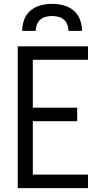

<svg xmlns="http://www.w3.org/2000/svg" viewBox="-20 -975 540 995"><path d="M72 0V-735H436V-665H150V-417H380V-347H150V-70H436V0ZM95 -815Q95 -845 105.5 -873.5Q116 -902 139 -921Q162 -940 191 -947.5Q220 -955 250 -955Q280 -955 309 -947.5Q338 -940 361 -921Q384 -902 394.5 -873.5Q405 -845 405 -815H335Q335 -831 329 -847Q323 -863 311 -873.5Q299 -884 282.5 -888Q266 -892 250 -892Q234 -892 217.5 -888Q201 -884 189 -873.5Q177 -863 171 -847Q165 -831 165 -815Z"/></svg>

Font: Iosevka
Style: Regular
Weight: 400
Monospace: yes
Designer: Belleve Invis
Foundry: Belleve Invis
Version: Version 33.2.3; ttfautohint (v1.8.4)